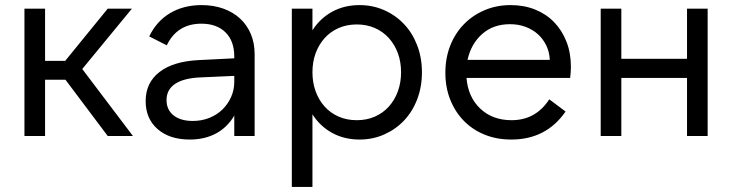

<svg xmlns="http://www.w3.org/2000/svg" viewBox="-20 -534 2875 754"><path d="M157 -295H236L403 -500H498L303 -263L502 0H403L237 -221H157V0H76V-500H157Z M552 -137Q552 -209 606 -251Q660 -293 760 -298L900 -305V-312Q900 -373 865.5 -407Q831 -441 771 -441Q723 -441 689 -419.5Q655 -398 635 -356L566 -391Q595 -451 648 -482.5Q701 -514 772 -514Q819 -514 857.5 -500Q896 -486 923 -461Q950 -436 965 -400.5Q980 -365 980 -321V0H900V-80Q873 -34 828.5 -10Q784 14 725 14Q646 14 599 -27Q552 -68 552 -137ZM737 -59Q772 -59 802 -71Q832 -83 853.5 -104Q875 -125 887.5 -153Q900 -181 900 -213V-236L766 -230Q701 -227 667.5 -204.5Q634 -182 634 -141Q634 -103 661.5 -81Q689 -59 737 -59Z M1126 -500H1207V-415Q1237 -462 1284.5 -488Q1332 -514 1392 -514Q1444 -514 1489 -494Q1534 -474 1567 -439Q1600 -404 1618.5 -355.5Q1637 -307 1637 -250Q1637 -193 1618.5 -144.5Q1600 -96 1567 -61Q1534 -26 1489 -6Q1444 14 1392 14Q1332 14 1284.5 -12Q1237 -38 1207 -85V200H1126ZM1381 -62Q1420 -62 1452 -76Q1484 -90 1507 -115.5Q1530 -141 1542.5 -175.5Q1555 -210 1555 -250Q1555 -291 1542.5 -325Q1530 -359 1507 -384.5Q1484 -410 1452 -424Q1420 -438 1381 -438Q1342 -438 1310 -424Q1278 -410 1255 -384.5Q1232 -359 1219.5 -325Q1207 -291 1207 -250Q1207 -210 1219.5 -175.5Q1232 -141 1255 -115.5Q1278 -90 1310 -76Q1342 -62 1381 -62Z M1988 14Q1930 14 1882.5 -5.5Q1835 -25 1801 -60Q1767 -95 1748 -143Q1729 -191 1729 -248Q1729 -306 1748 -354.5Q1767 -403 1801.5 -438.5Q1836 -474 1883 -494Q1930 -514 1985 -514Q2038 -514 2081.5 -496.5Q2125 -479 2156 -447Q2187 -415 2204.5 -370.5Q2222 -326 2222 -272Q2222 -251 2219 -228H1812Q1818 -153 1866 -107.5Q1914 -62 1989 -62Q2084 -62 2137 -144L2201 -96Q2125 14 1988 14ZM1983 -439Q1917 -439 1873.5 -400.5Q1830 -362 1816 -299H2139Q2138 -329 2125.5 -355Q2113 -381 2092.5 -399.5Q2072 -418 2044 -428.5Q2016 -439 1983 -439Z M2759 -500V0H2678V-228H2420V0H2339V-500H2420V-303H2678V-500Z"/></svg>

Font: NT Somic
Style: Regular
Weight: 400
Designer: Ravid Balaliev — lead type designer, mastering
Michael Voronin — secret advisor, marketing
Ivan Kovalenko — best boy
Foundry: NT Type
Version: Version 0.7